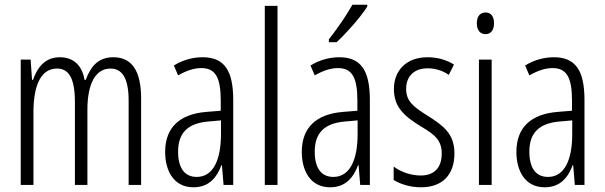

<svg xmlns="http://www.w3.org/2000/svg" viewBox="-20 -785 2567 815"><path d="M461 -542C399 -542 366 -506 344 -446H339C330 -499 299 -542 234 -542C170 -542 138 -497 120 -446H116L110 -532H68V0H122V-309C122 -409 147 -494 222 -494C268 -494 298 -460 298 -352V0H351V-319C351 -429 385 -494 449 -494C496 -494 526 -457 526 -359V0H579V-367C579 -487 538 -542 461 -542Z M840 -542C798 -542 755 -530 718 -507L736 -465C774 -487 807 -496 834 -496C893 -496 917 -459 917 -358V-315L856 -310C744 -301 681 -245 681 -140C681 -61 717 10 801 10C867 10 900 -31 920 -84H922L929 0H970V-360C970 -485 933 -542 840 -542ZM862 -269 918 -274V-216C918 -106 885 -34 815 -34C765 -34 736 -70 736 -141C736 -220 776 -261 862 -269Z M1158 0V-760H1104V0Z M1539 -757V-765H1476C1448 -716 1417 -671 1376 -618V-606H1409C1449 -643 1510 -711 1539 -757ZM1420 -542C1378 -542 1335 -530 1298 -507L1316 -465C1354 -487 1387 -496 1414 -496C1473 -496 1497 -459 1497 -358V-315L1436 -310C1324 -301 1261 -245 1261 -140C1261 -61 1297 10 1381 10C1447 10 1480 -31 1500 -84H1502L1509 0H1550V-360C1550 -485 1513 -542 1420 -542ZM1442 -269 1498 -274V-216C1498 -106 1465 -34 1395 -34C1345 -34 1316 -70 1316 -141C1316 -220 1356 -261 1442 -269Z M1909 -134C1909 -218 1861 -252 1795 -294C1732 -333 1704 -357 1704 -408C1704 -463 1740 -495 1795 -495C1828 -495 1860 -485 1885 -467L1907 -511C1875 -531 1837 -542 1795 -542C1704 -542 1652 -485 1652 -407C1652 -327 1700 -290 1767 -248C1827 -213 1855 -189 1855 -133C1855 -74 1824 -40 1766 -40C1723 -40 1680 -56 1651 -78V-21C1677 -5 1718 10 1767 10C1859 10 1909 -44 1909 -134Z M2041 -732C2016 -732 2004 -713 2004 -686C2004 -659 2017 -640 2041 -640C2064 -640 2077 -658 2077 -686C2077 -713 2066 -732 2041 -732ZM2067 -532H2013V0H2067Z M2331 -542C2289 -542 2246 -530 2209 -507L2227 -465C2265 -487 2298 -496 2325 -496C2384 -496 2408 -459 2408 -358V-315L2347 -310C2235 -301 2172 -245 2172 -140C2172 -61 2208 10 2292 10C2358 10 2391 -31 2411 -84H2413L2420 0H2461V-360C2461 -485 2424 -542 2331 -542ZM2353 -269 2409 -274V-216C2409 -106 2376 -34 2306 -34C2256 -34 2227 -70 2227 -141C2227 -220 2267 -261 2353 -269Z"/></svg>

Font: Noto Sans Gujarati ExtraCondensed Light
Style: Regular
Weight: 300
Width: 2
Designer: Jelle Bosma - Monotype Design Team, Universal Thirst
Foundry: Monotype Imaging Inc.
Version: Version 2.106